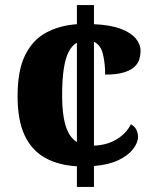

<svg xmlns="http://www.w3.org/2000/svg" viewBox="-20 -734 604 754"><path d="M282 -81Q210 -85 157.5 -114Q105 -143 77 -202Q49 -261 49 -357Q49 -457 78.5 -517Q108 -577 160.5 -605.5Q213 -634 282 -639V-714H349V-639Q415 -636 455 -620.5Q495 -605 513.5 -582.5Q532 -560 532 -534Q532 -519 527.5 -502.5Q523 -486 508.5 -472Q494 -458 466 -449.5Q438 -441 393 -441Q393 -484 384.5 -520.5Q376 -557 349 -570V-162Q401 -164 439 -187.5Q477 -211 494 -246Q509 -238 515.5 -224.5Q522 -211 522 -197Q522 -174 503 -149Q484 -124 446 -105.5Q408 -87 349 -82V0H282ZM282 -566Q263 -556 250 -531Q237 -506 230.5 -464Q224 -422 224 -358Q224 -310 230 -274Q236 -238 248.5 -213.5Q261 -189 282 -176Z"/></svg>

Font: Noto Serif Gujarati ExtraBold
Style: Regular
Weight: 800
Version: Version 2.102